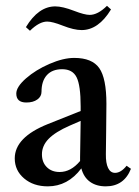

<svg xmlns="http://www.w3.org/2000/svg" viewBox="-20 -642 486 673"><path d="M266.1 -536.6Q239.3 -536.6 199.7 -552.2Q163.6 -566.4 145.5 -566.4Q117.7 -566.4 85 -534.2L70.8 -546.9Q114.7 -619.6 173.8 -619.6Q199.2 -619.6 239.7 -604Q276.4 -589.8 294.4 -589.8Q322.8 -589.8 355 -621.6L369.1 -608.9Q325.2 -536.6 266.1 -536.6ZM147.5 11.2Q97.2 11.2 64.5 -16.6Q31.7 -44.4 31.7 -86.9Q31.7 -160.6 147.5 -207L262.7 -252.9V-269Q262.7 -342.8 248.5 -371.1Q234.4 -399.4 197.8 -399.4Q163.1 -399.4 144.3 -378.7Q125.5 -357.9 125.5 -320.3Q125.5 -303.7 110.8 -293.2Q96.2 -282.7 72.3 -282.7Q37.1 -282.7 37.1 -314Q37.1 -337.4 71 -367.2Q105 -397 153.3 -418Q201.7 -439 240.2 -439Q302.7 -439 327.9 -403.3Q353 -367.7 353 -277.8Q353 -244.1 352.1 -182.6Q351.1 -121.1 351.1 -101.6Q350.6 -70.3 358.9 -53.2Q367.2 -36.1 383.3 -36.1Q403.8 -36.1 423.8 -61L439 -50.3Q414.6 11.2 350.6 11.2Q317.9 11.2 295.7 -4.6Q273.4 -20.5 265.1 -51.8Q217.8 11.2 147.5 11.2ZM127 -101.1Q127 -73.2 144 -56.2Q161.1 -39.1 189 -39.1Q228.5 -39.1 260.7 -77.6V-90.8Q260.7 -111.8 261.7 -154.3Q262.7 -196.8 262.7 -218.3L224.6 -201.7Q174.3 -179.7 150.6 -155.5Q127 -131.3 127 -101.1Z"/></svg>

Font: Elstob 14pt Medium
Style: Regular
Weight: 500
Designer: Peter S. Baker
Version: Version 1.015